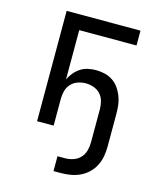

<svg xmlns="http://www.w3.org/2000/svg" viewBox="-109 -597 718 874"><g transform="rotate(15 250.0 -160.0)"><path d="M227 200V130H262Q282 130 301.5 123.5Q321 117 334.5 102Q348 87 353 67.5Q358 48 358 28V-126Q358 -145 353 -164Q348 -183 335 -197Q322 -211 303.5 -217.5Q285 -224 266 -224Q247 -224 228.5 -217.5Q210 -211 197 -197Q184 -183 179 -164Q174 -145 174 -126V0H96V-520H444V-450H174V-218Q182 -235 194.5 -250Q207 -265 223 -275.5Q239 -286 258 -290Q277 -294 296 -294Q317 -294 337.5 -289Q358 -284 375 -272.5Q392 -261 404 -244Q416 -227 423.5 -207.5Q431 -188 433.5 -167.5Q436 -147 436 -126V28Q436 51 432 74Q428 97 417.5 118Q407 139 390 155.5Q373 172 352 182Q331 192 308 196Q285 200 262 200Z"/></g></svg>

Font: Iosevka Curly
Style: Regular
Weight: 400
Monospace: yes
Designer: Belleve Invis
Foundry: Belleve Invis
Version: Version 22.1.2; ttfautohint (v1.8.4)